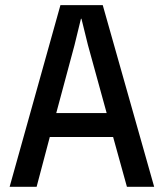

<svg xmlns="http://www.w3.org/2000/svg" viewBox="-20 -720 631 740"><path d="M17.1 0 212.9 -700.2H376L574.2 0H469.2L416 -191.9H171.9L121.1 0ZM196.8 -284.2H391.1L318.8 -546.9L293.9 -647.9H292L267.1 -545.9Z"/></svg>

Font: TASA Explorer Medium
Style: Regular
Weight: 500
Designer: Weizhong Zhang
Foundry: Local Remote
Version: Version 1.000;Glyphs 3.1.2 (3151)